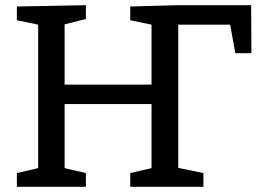

<svg xmlns="http://www.w3.org/2000/svg" viewBox="-20 -720 1014 740"><path d="M45 0V-53L127 -72V-625L45 -642V-695L311 -700V-647L229 -626V-394H564V-625L482 -642V-695L665 -700H948L949 -515H887L867 -625H667V-73L764 -53V0H482V-53L564 -72V-319H229V-72L311 -53V0Z"/></svg>

Font: Bitter Medium
Style: Regular
Weight: 500
Designer: Sol Matas, and Bitter project Authors
Foundry: Sol Matas
Version: Version 2.001